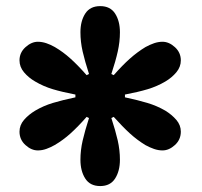

<svg xmlns="http://www.w3.org/2000/svg" viewBox="-20 -861 666 634"><path d="M311 -246.6Q277.3 -246.6 261.5 -271.5Q245.6 -296.4 245.6 -333.5Q245.6 -364.7 252.9 -396.7Q260.3 -428.7 273.9 -471.2L266.1 -475.1Q237.3 -442.4 212.9 -420.4Q188.5 -398.4 161.1 -382.3Q147.5 -374.5 133.3 -369.4Q119.1 -364.3 105 -364.3Q83.5 -364.3 64 -382.1Q44.4 -399.9 44.4 -426.3Q44.4 -447.8 59.3 -465.1Q74.2 -482.4 96.2 -495.6Q123.5 -511.7 154.3 -521Q185.1 -530.3 229 -539.6V-548.8Q185.5 -557.1 154.5 -566.4Q123.5 -575.7 96.2 -591.8Q74.2 -604.5 59.3 -622.3Q44.4 -640.1 44.4 -661.6Q44.4 -687.5 64.2 -705.3Q84 -723.1 105 -723.1Q118.7 -723.1 133.1 -718.3Q147.5 -713.4 161.1 -705.6Q188.5 -689.5 212.6 -667.7Q236.8 -646 266.1 -612.8L273.9 -616.7Q260.3 -658.7 252.9 -690.9Q245.6 -723.1 245.6 -754.4Q245.6 -791.5 261.5 -816.2Q277.3 -840.8 311 -840.8Q344.2 -840.8 360.1 -816.2Q376 -791.5 376 -754.4Q376 -723.1 368.9 -691.2Q361.8 -659.2 347.7 -616.7L355.5 -612.8Q384.3 -645.5 408.7 -667.2Q433.1 -689 460.4 -705.6Q474.6 -713.4 488.8 -718.3Q502.9 -723.1 516.6 -723.1Q538.1 -723.1 557.6 -705.3Q577.1 -687.5 577.1 -661.6Q577.1 -640.1 562.3 -622.3Q547.4 -604.5 525.9 -591.8Q498.5 -575.7 467.5 -566.4Q436.5 -557.1 392.6 -548.8V-539.6Q436 -530.3 467 -521Q498 -511.7 525.9 -495.6Q547.4 -482.4 562.3 -465.1Q577.1 -447.8 577.1 -426.3Q577.1 -399.9 557.6 -382.1Q538.1 -364.3 516.6 -364.3Q502.9 -364.3 488.8 -369.1Q474.6 -374 460.4 -381.8Q433.1 -398.4 408.9 -420.4Q384.8 -442.4 355.5 -475.1L347.7 -471.2Q361.3 -429.7 368.7 -397.5Q376 -365.2 376 -333.5Q376 -296.4 360.1 -271.5Q344.2 -246.6 311 -246.6Z"/></svg>

Font: Pinar DS4 ExtraBold
Style: Regular
Weight: 800
Designer: Amin Abedi
Version: Version 3.000